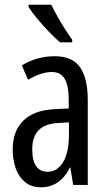

<svg xmlns="http://www.w3.org/2000/svg" viewBox="-20 -786 456 816"><path d="M213 -547Q289 -547 321 -499Q353 -451 353 -362V0H291L279 -74H277Q235 10 154 10Q113 10 86 -12.5Q59 -35 46.5 -71.5Q34 -108 34 -150Q34 -230 80 -274Q126 -318 211 -322L272 -325V-360Q272 -422 255 -451Q238 -480 200 -480Q156 -480 99 -447L73 -508Q136 -547 213 -547ZM225 -263Q117 -257 117 -152Q117 -103 134 -79.5Q151 -56 182 -56Q224 -56 248.5 -97.5Q273 -139 273 -212V-266ZM198 -766Q209 -743 224.5 -715.5Q240 -688 256.5 -662Q273 -636 287 -617V-606H235Q215 -623 188.5 -650.5Q162 -678 138 -707Q114 -736 101 -757V-766Z"/></svg>

Font: Noto Sans Malayalam ExtraCondensed
Style: Regular
Weight: 400
Width: 2
Designer: Jelle Bosma - Monotype Design Team
Foundry: Monotype Imaging Inc.
Version: Version 2.104; ttfautohint (v1.8.4.7-5d5b)